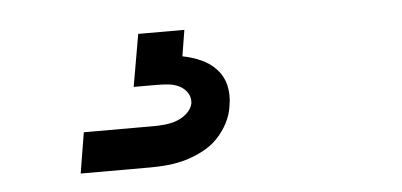

<svg xmlns="http://www.w3.org/2000/svg" viewBox="-30 -47 660 315"><g transform="rotate(-5 300.0 110.0)"><path d="M92 220 103 153H218Q227 153 237 152Q247 151 256.5 147.5Q266 144 273.5 137Q281 130 283 121Q284 111 279 103.5Q274 96 266 92Q258 88 248.5 87Q239 86 229 86H191L206 0H282L275 43Q291 46 305.5 52.5Q320 59 330.5 70.5Q341 82 344.5 97.5Q348 113 345 130Q343 145 336 158.5Q329 172 318.5 183Q308 194 293.5 201.5Q279 209 265 213Q251 217 236 218.5Q221 220 207 220Z"/></g></svg>

Font: Iosevka Plex Etoile
Style: Italic
Weight: 400
Italic angle: -9°
Designer: Belleve Invis
Foundry: Belleve Invis
Version: Version 25.1.1; ttfautohint (v1.8.4)